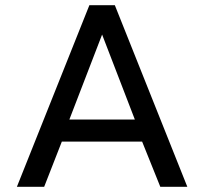

<svg xmlns="http://www.w3.org/2000/svg" viewBox="-20 -719 786 739"><path d="M324 -699H422L701 0H597L527 -174H218L150 0H45ZM499 -259 373 -586 247 -259Z"/></svg>

Font: Prompt
Style: Regular
Weight: 400
Designer: Katatrad Team
Foundry: CadsonDemak
Version: Version 1.001